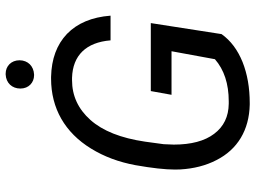

<svg xmlns="http://www.w3.org/2000/svg" viewBox="-136 -792 937 706"><g transform="rotate(-90 333.0 -439.5)"><path d="M359.9 -833.5C359.9 -802.2 382.8 -783.2 408.7 -783.2C409.7 -783.2 410.6 -783.2 411.6 -783.2C442.4 -784.7 463.4 -805.7 463.9 -836.4C463.9 -867.7 441.9 -887.7 414.6 -887.7C413.6 -887.7 412.6 -887.7 411.6 -887.7C380.4 -886.2 359.9 -864.3 359.9 -833.5ZM600.6 -354H350.6L336.9 -277.8H497.1L467.8 -118.2C429.2 -84.5 377.4 -67.4 313 -67.4C310.1 -67.4 307.1 -67.4 304.2 -67.4C256.8 -67.9 219.7 -85.9 193.4 -121.1C167 -155.8 153.8 -205.6 153.8 -269.5L155.3 -306.6L164.6 -375C177.7 -463.9 204.1 -530.8 244.6 -576.2C284.7 -621.1 333.5 -643.6 390.6 -643.6C393.6 -643.6 396.5 -643.6 399.4 -643.6C481.9 -641.1 529.8 -591.8 537.1 -502H627.9C622.6 -570.8 600.1 -624 561 -662.1C521.5 -699.7 468.8 -719.2 402.8 -720.7C400.9 -720.7 398.4 -720.7 396.5 -720.7C287.1 -720.7 198.2 -669.9 139.2 -573.7C109.4 -525.4 89.4 -471.2 78.1 -410.2C67.4 -349.6 62 -301.3 62 -264.6C62 -257.8 62 -251.5 62.5 -245.1C65.4 -195.8 76.7 -151.4 96.7 -112.8C136.2 -34.7 207.5 7.8 300.8 9.8C302.7 9.8 304.7 9.8 306.6 9.8C362.8 9.8 413.1 1 457.5 -16.6C502 -34.7 536.1 -60.1 560.1 -93.8Z"/></g></svg>

Font: Roboto
Style: Italic
Weight: 400
Italic angle: -12°
Designer: Google
Version: Version 2.137; 2017